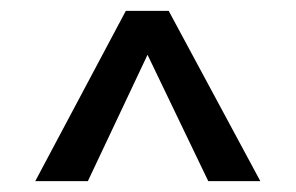

<svg xmlns="http://www.w3.org/2000/svg" viewBox="-20 -740 545 354"><path d="M460 -406H364L252 -639L142 -406H45L212 -720H291Z"/></svg>

Font: Mukta Mahee ExtraBold
Style: Regular
Weight: 800
Designer: Shuchita Grover, Noopur Datye, Girish Dalvi, Yashodeep Gholap
Foundry: Ek Type
Version: Version 2.538;PS 1.000;hotconv 16.6.51;makeotf.lib2.5.65220;